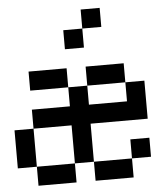

<svg xmlns="http://www.w3.org/2000/svg" viewBox="-56 -866 748 914"><g transform="rotate(-5 318.0 -409.0)"><path d="M272.7 -454.5V-545.5H90.9V-454.5ZM272.7 -454.5V-363.6H90.9V-272.7H272.7V-90.9H363.6V-272.7H636.4V-454.5H545.5V-363.6H363.6V-454.5ZM0 -272.7V-90.9H90.9V-272.7ZM90.9 -90.9V0H272.7V-90.9ZM545.5 -454.5V-545.5H363.6V-454.5ZM545.5 -181.8V-90.9H636.4V-181.8ZM363.6 -90.9V0H545.5V-90.9ZM363.6 -818.2V-727.3H454.5V-818.2ZM272.7 -727.3V-636.4H363.6V-727.3Z"/></g></svg>

Font: Departure Mono
Style: Regular
Weight: 400
Monospace: yes
Designer: Helena Zhang
Version: Version 1.500;Glyphs 3.3.1 (3343)